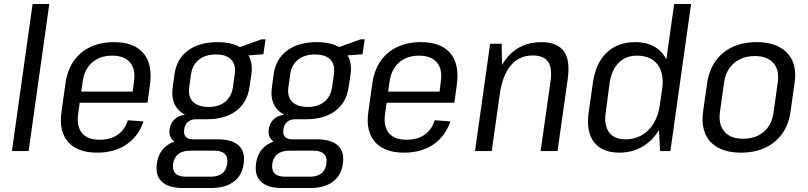

<svg xmlns="http://www.w3.org/2000/svg" viewBox="-20 -760 4067 966"><path d="M228 -740 124 0H40L144 -740Z M469 8Q403 8 360 -16Q317 -40 298.5 -85.5Q280 -131 289 -195L310 -345Q320 -409 352 -454.5Q384 -500 435.5 -524Q487 -548 554 -548Q655 -548 702 -492Q749 -436 734 -331L722 -243H365L373 -299H662L644 -271L654 -350Q663 -412 634 -446Q605 -480 545 -480Q483 -480 444 -446Q405 -412 396 -350L373 -185Q365 -123 393 -90Q421 -57 481 -57Q536 -57 572 -82Q608 -107 623 -155L702 -149Q676 -73 615.5 -32.5Q555 8 469 8Z M1020 -160Q929 -160 883.5 -202Q838 -244 849 -321L858 -387Q869 -464 926 -506Q983 -548 1074 -548Q1166 -548 1210.5 -506Q1255 -464 1245 -387L1235 -321Q1224 -244 1168 -202Q1112 -160 1020 -160ZM901 186Q828 186 794.5 154.5Q761 123 769 64Q777 4 819 -27.5Q861 -59 935 -59H1075Q1148 -59 1181.5 -27.5Q1215 4 1206 64Q1198 123 1155.5 154.5Q1113 186 1041 186ZM1039 129Q1114 129 1123 64Q1128 32 1111.5 15Q1095 -2 1058 -2H938Q861 -2 851 64Q842 130 919 129ZM908 -35Q867 -35 848 -55.5Q829 -76 833 -110Q838 -144 863 -164Q888 -184 930 -184H1023L1020 -160H967Q941 -160 925.5 -146.5Q910 -133 907 -110Q903 -86 914 -72.5Q925 -59 951 -59H1006L1002 -35ZM1029 -222Q1081 -222 1113 -248Q1145 -274 1152 -322L1161 -386Q1168 -434 1143.5 -460Q1119 -486 1066 -486Q1014 -486 981 -460Q948 -434 941 -386L932 -322Q925 -275 950.5 -248.5Q976 -222 1029 -222ZM1162 -514 1295 -562H1316L1305 -487L1157 -476Z M1519 -160Q1428 -160 1382.5 -202Q1337 -244 1348 -321L1357 -387Q1368 -464 1425 -506Q1482 -548 1573 -548Q1665 -548 1709.5 -506Q1754 -464 1744 -387L1734 -321Q1723 -244 1667 -202Q1611 -160 1519 -160ZM1400 186Q1327 186 1293.5 154.5Q1260 123 1268 64Q1276 4 1318 -27.5Q1360 -59 1434 -59H1574Q1647 -59 1680.5 -27.5Q1714 4 1705 64Q1697 123 1654.5 154.5Q1612 186 1540 186ZM1538 129Q1613 129 1622 64Q1627 32 1610.5 15Q1594 -2 1557 -2H1437Q1360 -2 1350 64Q1341 130 1418 129ZM1407 -35Q1366 -35 1347 -55.5Q1328 -76 1332 -110Q1337 -144 1362 -164Q1387 -184 1429 -184H1522L1519 -160H1466Q1440 -160 1424.5 -146.5Q1409 -133 1406 -110Q1402 -86 1413 -72.5Q1424 -59 1450 -59H1505L1501 -35ZM1528 -222Q1580 -222 1612 -248Q1644 -274 1651 -322L1660 -386Q1667 -434 1642.5 -460Q1618 -486 1565 -486Q1513 -486 1480 -460Q1447 -434 1440 -386L1431 -322Q1424 -275 1449.5 -248.5Q1475 -222 1528 -222ZM1661 -514 1794 -562H1815L1804 -487L1656 -476Z M2013 8Q1947 8 1904 -16Q1861 -40 1842.5 -85.5Q1824 -131 1833 -195L1854 -345Q1864 -409 1896 -454.5Q1928 -500 1979.5 -524Q2031 -548 2098 -548Q2199 -548 2246 -492Q2293 -436 2278 -331L2266 -243H1909L1917 -299H2206L2188 -271L2198 -350Q2207 -412 2178 -446Q2149 -480 2089 -480Q2027 -480 1988 -446Q1949 -412 1940 -350L1917 -185Q1909 -123 1937 -90Q1965 -57 2025 -57Q2080 -57 2116 -82Q2152 -107 2167 -155L2246 -149Q2220 -73 2159.5 -32.5Q2099 8 2013 8Z M2750 -352Q2759 -419 2737 -450Q2715 -481 2660 -481Q2592 -481 2550 -431Q2508 -381 2494 -285L2448 -217L2457 -278Q2476 -410 2539 -479Q2602 -548 2703 -548Q2784 -548 2817 -502Q2850 -456 2836 -360L2785 0H2700ZM2446 -540H2504L2507 -375L2454 0H2370Z M3096 8Q3009 8 2968.5 -45Q2928 -98 2942 -196L2963 -344Q2977 -442 3032 -495Q3087 -548 3176 -548Q3239 -548 3281.5 -519.5Q3324 -491 3342 -438.5Q3360 -386 3350 -313L3338 -231Q3328 -158 3295 -104.5Q3262 -51 3211 -21.5Q3160 8 3096 8ZM3126 -59Q3173 -59 3209.5 -80Q3246 -101 3269.5 -140.5Q3293 -180 3300 -234L3311 -308Q3323 -390 3289 -435Q3255 -480 3185 -480Q3128 -480 3092.5 -444Q3057 -408 3047 -341L3028 -197Q3018 -131 3044 -95Q3070 -59 3126 -59ZM3292 -175 3372 -740H3457L3353 0H3301Z M3708 8Q3640 8 3594 -16.5Q3548 -41 3528.5 -87Q3509 -133 3517 -196L3538 -344Q3548 -408 3580.5 -453.5Q3613 -499 3665.5 -523.5Q3718 -548 3787 -548Q3855 -548 3901 -523.5Q3947 -499 3967 -453.5Q3987 -408 3978 -344L3957 -196Q3948 -133 3915 -87Q3882 -41 3829.5 -16.5Q3777 8 3708 8ZM3718 -62Q3782 -62 3823 -97Q3864 -132 3872 -195L3893 -345Q3902 -408 3871 -443Q3840 -478 3777 -478Q3735 -478 3702.5 -462Q3670 -446 3649.5 -416.5Q3629 -387 3623 -345L3602 -195Q3594 -133 3625 -97.5Q3656 -62 3718 -62Z"/></svg>

Font: Pathway Extreme SemiCondensed
Style: Italic
Weight: 400
Width: 4
Italic angle: -8°
Version: Version 1.001;gftools[0.9.26]